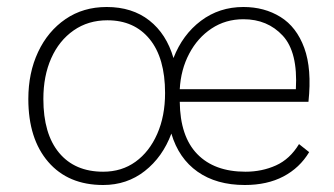

<svg xmlns="http://www.w3.org/2000/svg" viewBox="-20 -522 955 549"><path d="M275 7Q175 7 118 -59Q61 -125 61 -239Q61 -314 89 -373.5Q117 -433 167.5 -467.5Q218 -502 285 -502Q358 -502 407 -463.5Q456 -425 476 -356Q502 -423 554.5 -462.5Q607 -502 676 -502Q736 -502 782 -473.5Q828 -445 850 -385Q872 -325 862 -231H494Q495 -132 544 -81.5Q593 -31 682 -31Q729 -31 769 -49Q809 -67 835 -110L864 -87Q837 -42 790.5 -17.5Q744 7 680 7Q599 7 545 -31Q491 -69 470 -140Q445 -73 394 -33Q343 7 275 7ZM676 -467Q625 -467 585 -440.5Q545 -414 521 -368.5Q497 -323 494 -267H826Q832 -373 788.5 -420Q745 -467 676 -467ZM275 -31Q328 -31 367.5 -59.5Q407 -88 429.5 -139Q452 -190 452 -256Q452 -356 408 -410Q364 -464 287 -464Q232 -464 190.5 -435Q149 -406 126.5 -355.5Q104 -305 104 -239Q104 -139 149 -85Q194 -31 275 -31Z"/></svg>

Font: Livvic ExtraLight
Style: Regular
Weight: 275
Designer: Jacques Le Bailly, Baron von Fonthausen
Version: Version 1.001; ttfautohint (v1.8.2)